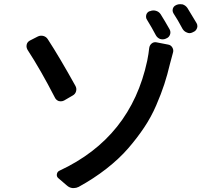

<svg xmlns="http://www.w3.org/2000/svg" viewBox="-20 -870 1040 938"><path d="M364.3 43Q352.5 48.8 340.8 48.8Q337.9 48.8 334 48.8Q318.4 46.9 306.6 36.1L265.6 1Q255.9 -6.8 257.8 -19Q259.8 -31.2 270.5 -36.1Q619.1 -198.2 699.2 -573.2Q706.1 -607.4 709 -635.7Q710.9 -649.4 721.2 -657.7Q731.4 -666 745.1 -663.1L800.8 -652.3Q814.5 -650.4 821.8 -638.2Q829.1 -626 825.2 -613.3Q820.3 -594.7 810.5 -558.6Q797.9 -504.9 782.7 -458.5Q767.6 -412.1 743.2 -355.5Q718.8 -298.8 684.6 -247.6Q650.4 -196.3 606 -145Q561.5 -93.8 499.5 -45.4Q437.5 2.9 364.3 43ZM114.3 -627Q109.4 -635.7 109.4 -644.5Q109.4 -648.4 110.4 -652.3Q113.3 -665 126 -671.9L164.1 -691.4Q177.7 -698.2 191.9 -694.3Q206.1 -690.4 213.9 -677.7Q270.5 -590.8 348.6 -450.2Q355.5 -437.5 351.6 -423.8Q347.7 -410.2 335 -403.3L293 -378.9Q285.2 -375 277.3 -375Q272.5 -375 267.6 -376Q253.9 -380.9 248 -393.6Q178.7 -528.3 114.3 -627ZM698.2 -773.4Q693.4 -780.3 693.4 -788.1Q693.4 -793 694.3 -796.9Q698.2 -810.5 710.9 -815.4H712.9Q726.6 -821.3 741.2 -817.4Q755.9 -813.5 764.6 -800.8Q786.1 -766.6 808.6 -726.6Q815.4 -713.9 810.5 -700.7Q805.7 -687.5 793 -682.6L789.1 -680.7Q782.2 -677.7 774.4 -677.7Q768.6 -677.7 761.7 -679.7Q748 -685.5 741.2 -698.2Q721.7 -735.4 698.2 -773.4ZM828.1 -803.7Q823.2 -811.5 823.2 -819.3Q823.2 -823.2 824.2 -827.1Q828.1 -839.8 839.8 -844.7L843.8 -846.7Q851.6 -849.6 860.4 -849.6Q866.2 -849.6 872.1 -848.6Q886.7 -843.8 895.5 -831.1Q918 -794.9 940.4 -756.8Q944.3 -750 944.3 -742.2Q944.3 -737.3 942.4 -732.4Q937.5 -718.8 924.8 -713.9L920.9 -711.9Q913.1 -708 906.2 -708Q899.4 -708 893.6 -710.9Q879.9 -715.8 872.1 -728.5Q847.7 -774.4 828.1 -803.7Z"/></svg>

Font: Gen Jyuu Gothic L Monospace Medium
Style: Regular
Weight: 500
Designer: [Source Han Sans]
Ryoko NISHIZUKA  (kana & ideographs); Paul D. Hunt (Latin, Greek & Cyrillic); Wenlong ZHANG  (bopomofo
Version: Version 1.002.20150607